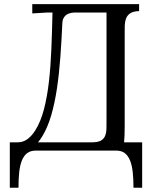

<svg xmlns="http://www.w3.org/2000/svg" viewBox="-20 -720 731 918"><path d="M659.7 177.7H618.2Q618.2 134.8 614.5 101.8Q610.8 68.8 601.3 46.1Q591.8 23.4 575.9 11.7Q560.1 0 535.2 0H151.4Q126.5 0 110.6 11.7Q94.7 23.4 85.2 46.1Q75.7 68.8 72 101.8Q68.4 134.8 68.4 177.7H26.9V-39.6H65.4Q90.3 -39.6 111.1 -54.7Q131.8 -69.8 149.4 -97.7Q174.8 -138.7 190.2 -197.8Q205.6 -256.8 213.9 -329.3Q222.2 -401.9 225.6 -485.8Q229 -569.8 231 -660.2H206.5L134.3 -655.8V-700.2H645V-667Q617.2 -666 602.8 -656.5Q588.4 -647 582.5 -630.9Q576.7 -614.7 576.4 -592.8Q576.2 -570.8 576.2 -543.9V-119.1Q576.2 -64.9 573.2 -39.6H659.7ZM419.9 -39.6Q448.2 -39.6 462.6 -47.9Q477.1 -56.2 482.9 -71.3Q488.8 -86.4 489 -107.9Q489.3 -129.4 489.3 -155.8V-660.2H335.9Q307.1 -658.7 293.7 -646.2Q280.3 -633.8 278.3 -613.8Q274.4 -527.3 268.6 -447Q262.7 -366.7 252.2 -296.4Q241.7 -226.1 224.6 -167.7Q207.5 -109.4 181.6 -67.4Q176.8 -59.6 171.9 -52.7Q167 -45.9 161.6 -39.6Z"/></svg>

Font: Lora
Style: Regular
Weight: 400
Designer: Olga Karpushina, Alexei Vanyashin
Foundry: Cyreal (www.cyreal.org, a@cyreal.org)
Version: Version 1.014